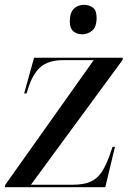

<svg xmlns="http://www.w3.org/2000/svg" viewBox="-20 -775 557 795"><path d="M0 0 2 -10 368 -526H241Q182 -526 148.5 -498Q115 -470 95 -404L90 -388H80L121 -536H489L487 -526L108 -10H280Q327 -10 355.5 -23Q384 -36 402 -64Q420 -92 435 -135L446 -167H456L416 0ZM321 -633Q298 -633 283.5 -645.5Q269 -658 269 -686Q269 -722 285.5 -738.5Q302 -755 328 -755Q349 -755 364.5 -743.5Q380 -732 380 -702Q380 -663 361.5 -648Q343 -633 321 -633Z"/></svg>

Font: Noto Serif Display Medium
Style: Italic
Weight: 500
Italic angle: -12°
Designer: Monotype Design Team
Foundry: Monotype Imaging Inc.
Version: Version 2.009